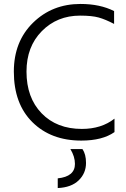

<svg xmlns="http://www.w3.org/2000/svg" viewBox="-20 -703 639 971"><path d="M559 -35Q498 8 391 8Q238 8 144 -85Q50 -178 50 -341Q50 -493 147 -588Q244 -683 387 -683Q486 -683 557 -647V-582Q513 -605 479 -614.5Q445 -624 385 -624Q269 -624 191.5 -545.5Q114 -467 114 -341Q114 -209 190.5 -130Q267 -51 394 -51Q493 -51 559 -103ZM415 121Q415 173 378 209Q341 245 272 248V199Q359 190 359 126Q359 89 336 51H397Q415 77 415 121Z"/></svg>

Font: Hind Guntur Light
Style: Regular
Weight: 300
Designer: Manushi Parikh, Hitesh Malaviya
Foundry: Indian Type Foundry
Version: Version 1.002;PS 1.0;hotconv 1.0.86;makeotf.lib2.5.63406; tt